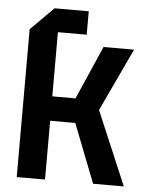

<svg xmlns="http://www.w3.org/2000/svg" viewBox="-51 -742 601 784"><g transform="rotate(5 249.5 -350.0)"><path d="M47 0V-606L141 -700H281V-604H163V-341H258L354 -560H479L358 -302L486 0H360L266 -241H163V0Z"/></g></svg>

Font: Tektur SemiCondensed Medium
Style: Regular
Weight: 500
Width: 4
Designer: Adam Jagosz
Foundry: Adam Jagosz
Version: Version 1.005;gftools[0.9.30]